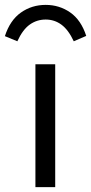

<svg xmlns="http://www.w3.org/2000/svg" viewBox="-67 -766 373 786"><path d="M78 0V-503H159V0ZM286 -619 235 -597Q213 -644 184.5 -665Q156 -686 120 -686Q84 -686 55 -665.5Q26 -645 4 -597L-47 -618Q-26 -683 18.5 -714.5Q63 -746 120 -746Q176 -746 220.5 -715Q265 -684 286 -619Z"/></svg>

Font: Muli-Regular
Style: Regular
Weight: 400
Version: Version 2.000